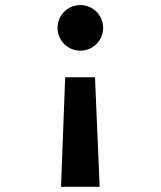

<svg xmlns="http://www.w3.org/2000/svg" viewBox="-20 -547 626 748"><path d="M217.8 180.7H368.2L350.1 -246.1H233.9ZM293 -527.3C243.7 -527.3 204.1 -487.3 204.1 -438.5C204.1 -389.2 243.7 -349.6 293 -349.6C342.3 -349.6 381.8 -389.2 381.8 -438.5C381.8 -487.3 342.3 -527.3 293 -527.3Z"/></svg>

Font: CaskaydiaCove Nerd Font
Style: Bold
Weight: 700
Designer: Aaron Bell
Foundry: Saja Typeworks
Version: Version 2111.1;Nerd Fonts 2.3.0